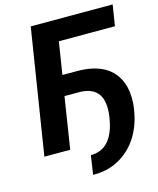

<svg xmlns="http://www.w3.org/2000/svg" viewBox="-128 -800 870 1055"><g transform="rotate(-15 307.5 -272.5)"><path d="M36 0H183L229 -293H311C419 -293 455 -227 437 -114C422 -19 381 58 285 58L269 166C318 166 360 158 397 141C493 97 559 7 579 -122C587 -170 585 -212 577 -248C552 -350 472 -408 330 -408H248L277 -592H596L615 -711H149Z"/></g></svg>

Font: Asimov Pro
Style: BdObl
Weight: 700
Designer: Google
Version: Version 2.000980; 2014